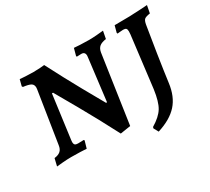

<svg xmlns="http://www.w3.org/2000/svg" viewBox="-124 -711 1129 1034"><g transform="rotate(-30 441.0 -194.0)"><path d="M466 -420 467 -430Q467 -454 444 -454L416 -453L414 -458L426 -502Q436 -501 463 -499.5Q490 -498 518 -498Q541 -498 570 -500.5Q599 -503 608 -504L599 -457Q571 -453 557.5 -442Q544 -431 540 -408L478 14L414 24Q347 -105 286 -212.5Q225 -320 208 -349H201L165 -79L164 -68Q164 -55 169.5 -50Q175 -45 188 -45L224 -46L227 -42L214 3Q204 2 176 1Q148 0 119 0Q94 0 65.5 2.5Q37 5 28 6L39 -40Q64 -43 77 -54.5Q90 -66 93 -89L143 -408L144 -418Q144 -437 130.5 -445Q117 -453 83 -457Q81 -459 79 -463L89 -502Q97 -501 124.5 -499.5Q152 -498 173 -498Q193 -498 214 -499.5Q235 -501 241 -502Q298 -391 354.5 -289.5Q411 -188 428 -159H434ZM727 -431Q727 -444 722 -449Q717 -454 704 -454Q694 -454 683 -452.5Q672 -451 668 -451L666 -457L677 -498L771 -499Q801 -500 836 -502Q871 -504 882 -505L873 -458Q846 -454 837.5 -446.5Q829 -439 825 -416Q816 -365 799 -254.5Q782 -144 774 -83Q764 -4 721.5 43.5Q679 91 596 117L580 88L582 80Q635 48 656 13Q677 -22 687 -94L726 -413Q727 -420 727 -431Z"/></g></svg>

Font: Alegreya SC Medium
Style: Italic
Weight: 500
Italic angle: -7°
Designer: Juan Pablo del Peral
Foundry: Huerta Tipografica
Version: Version 2.007; ttfautohint (v1.6)